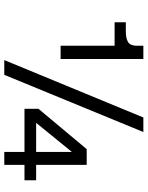

<svg xmlns="http://www.w3.org/2000/svg" viewBox="84 -774 690 898"><g transform="rotate(90 429.0 -325.0)"><path d="M529.5 -650.5H597.5L330 0H261ZM194 -650.5H256V-263.5H194V-516H84V-568.5H127.5Q160 -568.5 177 -579.2Q194 -590 194 -620.5ZM751 -94.5V0H690.5V-94.5H489V-160L677.5 -385.5H751V-149H823V-94.5ZM690.5 -149V-316L554.5 -149Z"/></g></svg>

Font: Overused Grotesk Book
Style: Regular
Weight: 375
Version: Version 0.004